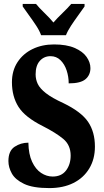

<svg xmlns="http://www.w3.org/2000/svg" viewBox="-20 -951 530 981"><path d="M232 10Q148 10 103 -11.5Q58 -33 40.5 -64.5Q23 -96 23 -128Q23 -180 54.5 -201Q86 -222 125 -222Q126 -163 144 -124.5Q162 -86 190 -67.5Q218 -49 249 -49Q294 -49 317.5 -80Q341 -111 341 -156Q341 -210 303 -241.5Q265 -273 198 -307Q108 -352 74.5 -405Q41 -458 41 -531Q41 -590 69.5 -633.5Q98 -677 146.5 -700.5Q195 -724 256 -724Q320 -724 361.5 -706Q403 -688 422.5 -660Q442 -632 442 -603Q442 -568 417 -546.5Q392 -525 331 -525Q331 -559 320.5 -591Q310 -623 289 -643.5Q268 -664 238 -664Q205 -664 183.5 -640Q162 -616 162 -571Q162 -545 173 -522Q184 -499 214.5 -475Q245 -451 304 -424Q395 -380 430 -328.5Q465 -277 465 -202Q465 -138 436 -90Q407 -42 355 -16Q303 10 232 10ZM190 -771Q182 -794 164.5 -820.5Q147 -847 128 -873Q109 -899 96 -918V-931H164Q179 -912 207 -885Q235 -858 253 -836Q272 -858 300 -885Q328 -912 344 -931H412V-918Q399 -899 380 -873Q361 -847 343.5 -820.5Q326 -794 317 -771Z"/></svg>

Font: Noto Serif Tamil ExtraCondensed ExtraBold
Style: Italic
Weight: 800
Width: 2
Italic angle: -12°
Designer: Indian Type Foundry, Tom Grace, and the Monotype Design Team
Foundry: Monotype Imaging Inc.
Version: Version 2.003; ttfautohint (v1.8.4.7-5d5b)